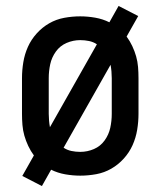

<svg xmlns="http://www.w3.org/2000/svg" viewBox="-20 -583 540 646"><path d="M121 43 55 9 94 -60Q83 -75 75 -92Q67 -109 62 -126.5Q57 -144 55.5 -162.5Q54 -181 54 -200V-320Q54 -347 58.5 -374Q63 -401 74 -425.5Q85 -450 103.5 -470.5Q122 -491 145.5 -504.5Q169 -518 196 -523Q223 -528 250 -528Q275 -528 300.5 -523.5Q326 -519 348 -508L379 -563L445 -529L406 -460Q417 -445 425 -428Q433 -411 438 -393.5Q443 -376 444.5 -357.5Q446 -339 446 -320V-200Q446 -173 441.5 -146Q437 -119 426 -94.5Q415 -70 396.5 -49.5Q378 -29 354.5 -15.5Q331 -2 304 3Q277 8 250 8Q225 8 199.5 3.5Q174 -1 152 -12ZM148 -155 306 -434Q294 -442 279.5 -445Q265 -448 250 -448Q226 -448 204 -438.5Q182 -429 168 -409.5Q154 -390 149 -367Q144 -344 144 -320V-200Q144 -189 145 -177.5Q146 -166 148 -155ZM250 -72Q274 -72 296 -81.5Q318 -91 332 -110.5Q346 -130 351 -153Q356 -176 356 -200V-320Q356 -331 355 -342.5Q354 -354 352 -365L194 -86Q206 -78 220.5 -75Q235 -72 250 -72Z"/></svg>

Font: Iosevka Bendy Medium
Style: Regular
Weight: 500
Monospace: yes
Designer: Belleve Invis
Foundry: Belleve Invis
Version: Version 30.1.2